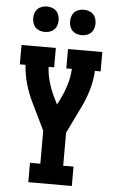

<svg xmlns="http://www.w3.org/2000/svg" viewBox="-62 -996 625 1037"><g transform="rotate(5 250.0 -477.0)"><path d="M132 0V-105H188V-284L119 -426Q95 -474 80 -525.5Q65 -577 62 -630H31V-735H217V-630H187Q189 -589 200.5 -549Q212 -509 230 -472L250 -431L270 -472Q288 -509 299.5 -549Q311 -589 313 -630H283V-735H469V-630H438Q435 -577 420 -525.5Q405 -474 381 -426L312 -284V-105H368V0ZM350 -816Q336 -816 322.5 -820.5Q309 -825 299.5 -834.5Q290 -844 285.5 -857.5Q281 -871 281 -885Q281 -899 285.5 -912.5Q290 -926 299.5 -935.5Q309 -945 322.5 -949.5Q336 -954 350 -954Q364 -954 377.5 -949.5Q391 -945 400.5 -935.5Q410 -926 414.5 -912.5Q419 -899 419 -885Q419 -871 414.5 -857.5Q410 -844 400.5 -834.5Q391 -825 377.5 -820.5Q364 -816 350 -816ZM150 -816Q136 -816 122.5 -820.5Q109 -825 99.5 -834.5Q90 -844 85.5 -857.5Q81 -871 81 -885Q81 -899 85.5 -912.5Q90 -926 99.5 -935.5Q109 -945 122.5 -949.5Q136 -954 150 -954Q164 -954 177.5 -949.5Q191 -945 200.5 -935.5Q210 -926 214.5 -912.5Q219 -899 219 -885Q219 -871 214.5 -857.5Q210 -844 200.5 -834.5Q191 -825 177.5 -820.5Q164 -816 150 -816Z"/></g></svg>

Font: Iosevka Curly Slab Extrabold
Style: Regular
Weight: 800
Monospace: yes
Designer: Belleve Invis
Foundry: Belleve Invis
Version: Version 22.1.2; ttfautohint (v1.8.4)